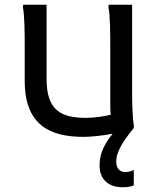

<svg xmlns="http://www.w3.org/2000/svg" viewBox="-20 -564 672 808"><path d="M506 160C481 160 469 140 469 116C469 80 491 38 542 -24L544 -32C536 -68 536 -156 536 -196V-544H438L436 -536C444 -500 444 -412 444 -372V-140C444 -119 444 -98 446 -81C415 -74 377 -68 343 -68C236 -68 176 -100 176 -232V-544H78L76 -536C84 -500 84 -412 84 -372V-224C84 -36 192 12 332 12C362 12 409 7 454 -1C425 35 399 76 399 132C399 188 433 224 496 224C514 224 530 222 543 216V152H541C530 158 518 160 506 160Z"/></svg>

Font: Kufam Arabic Latin Roman Normal
Style: Regular
Weight: 400
Designer: Wael Morcos & Artur Schmal
Version: Version 1.200;PS 001.200;hotconv 1.0.88;makeotf.lib2.5.64775